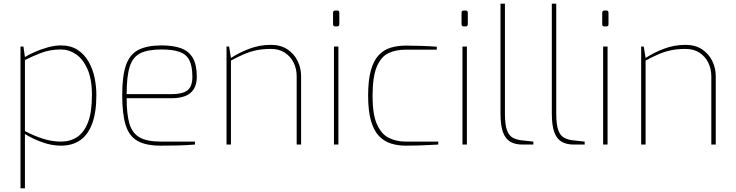

<svg xmlns="http://www.w3.org/2000/svg" viewBox="-20 -783 3984 1040"><path d="M91 237V-531H107L115 -474Q132 -485 165 -500Q198 -515 237 -526Q276 -537 310 -537Q364 -537 401 -512.5Q438 -488 460.5 -448Q483 -408 492.5 -361Q502 -314 502 -268Q502 -175 479.5 -114Q457 -53 414.5 -23.5Q372 6 310 6Q261 6 210 -12Q159 -30 115 -57V237ZM310 -16Q360 -16 397.5 -40.5Q435 -65 456.5 -120Q478 -175 478 -268Q478 -355 453.5 -409.5Q429 -464 391 -489.5Q353 -515 310 -515Q251 -515 203 -496.5Q155 -478 115 -458V-73Q162 -48 211.5 -32Q261 -16 310 -16Z M850 6Q770 6 724.5 -20Q679 -46 660.5 -106Q642 -166 642 -268Q642 -372 662.5 -430.5Q683 -489 730 -513Q777 -537 855 -537Q919 -537 961 -521.5Q1003 -506 1024.5 -469Q1046 -432 1046 -367Q1046 -326 1029.5 -300Q1013 -274 982.5 -262.5Q952 -251 910 -251H666Q666 -165 681 -113.5Q696 -62 736 -39Q776 -16 852 -16H1036V0Q985 4 943.5 5Q902 6 850 6ZM666 -273H910Q967 -273 994.5 -293Q1022 -313 1022 -367Q1022 -425 1005.5 -457Q989 -489 952.5 -502Q916 -515 855 -515Q781 -515 740 -494.5Q699 -474 682.5 -421.5Q666 -369 666 -273Z M1207 0V-531H1221L1231 -469Q1275 -498 1330.5 -519Q1386 -540 1447 -540Q1500 -540 1536.5 -516Q1573 -492 1592 -453Q1611 -414 1611 -370V0H1587V-370Q1587 -410 1570.5 -443.5Q1554 -477 1523 -497.5Q1492 -518 1447 -518Q1403 -518 1368 -510.5Q1333 -503 1300.5 -489Q1268 -475 1231 -455V0Z M1796 -640Q1784 -640 1784 -652V-714Q1784 -726 1796 -726H1807Q1813 -726 1815.5 -722.5Q1818 -719 1818 -714V-652Q1818 -640 1807 -640ZM1789 0V-531H1813V0Z M2178 6Q2135 6 2098 -5.5Q2061 -17 2033 -46Q2005 -75 1989.5 -128.5Q1974 -182 1974 -266Q1974 -349 1989 -402Q2004 -455 2031 -484Q2058 -513 2095.5 -524.5Q2133 -536 2178 -536Q2211 -536 2259.5 -534.5Q2308 -533 2346 -530V-514H2178Q2123 -514 2083 -494.5Q2043 -475 2020.5 -420.5Q1998 -366 1998 -262Q1998 -163 2022 -109.5Q2046 -56 2086.5 -36Q2127 -16 2178 -16H2354V0Q2332 1 2304.5 2.5Q2277 4 2245 5Q2213 6 2178 6Z M2492 -640Q2480 -640 2480 -652V-714Q2480 -726 2492 -726H2503Q2509 -726 2511.5 -722.5Q2514 -719 2514 -714V-652Q2514 -640 2503 -640ZM2485 0V-531H2509V0Z M2809 0Q2772 0 2745.5 -14.5Q2719 -29 2705 -65.5Q2691 -102 2691 -169V-763H2715V-169Q2715 -108 2726 -78Q2737 -48 2757.5 -37Q2778 -26 2805 -23L2869 -16V0Z M3087 0Q3050 0 3023.5 -14.5Q2997 -29 2983 -65.5Q2969 -102 2969 -169V-763H2993V-169Q2993 -108 3004 -78Q3015 -48 3035.5 -37Q3056 -26 3083 -23L3147 -16V0Z M3254 -640Q3242 -640 3242 -652V-714Q3242 -726 3254 -726H3265Q3271 -726 3273.5 -722.5Q3276 -719 3276 -714V-652Q3276 -640 3265 -640ZM3247 0V-531H3271V0Z M3453 0V-531H3467L3477 -469Q3521 -498 3576.5 -519Q3632 -540 3693 -540Q3746 -540 3782.5 -516Q3819 -492 3838 -453Q3857 -414 3857 -370V0H3833V-370Q3833 -410 3816.5 -443.5Q3800 -477 3769 -497.5Q3738 -518 3693 -518Q3649 -518 3614 -510.5Q3579 -503 3546.5 -489Q3514 -475 3477 -455V0Z"/></svg>

Font: Exo Thin Thin
Style: Regular
Weight: 250
Version: Version 2.000